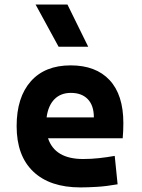

<svg xmlns="http://www.w3.org/2000/svg" viewBox="-20 -815 626 845"><path d="M334 9.8Q199.7 9.8 126.5 -59.8Q53.2 -129.4 53.2 -259.8Q53.2 -386.7 115.5 -457Q177.7 -527.3 291 -527.3Q401.9 -527.3 462.4 -462.4Q522.9 -397.5 522.9 -273.4Q522.9 -238.3 520 -206.5H191.4Q221.7 -115.2 345.7 -115.2Q380.9 -115.2 415 -118.9Q449.2 -122.6 484.9 -128.9L497.6 -3.9Q447.8 4.9 406.7 7.3Q365.7 9.8 334 9.8ZM185.1 -298.3H393.1Q393.1 -350.6 366.5 -378.4Q339.8 -406.2 292 -406.2Q247.1 -406.2 219.5 -378.2Q191.9 -350.1 185.1 -298.3ZM237.8 -609.4 136.7 -794.9H276.9L368.2 -609.4Z"/></svg>

Font: Cascadia Code NF
Style: Bold
Weight: 700
Monospace: yes
Designer: Aaron Bell
Foundry: Saja Typeworks
Version: Version 2404.023; ttfautohint (v1.8.4)